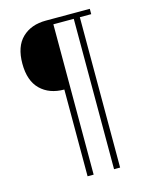

<svg xmlns="http://www.w3.org/2000/svg" viewBox="-125 -779 797 1009"><g transform="rotate(-15 273.5 -274.5)"><path d="M224 -323Q143 -323 94.5 -370.5Q46 -418 46 -511Q46 -604 94.5 -651Q143 -698 224 -698H463V-669H401V149H368V-669H257V149H224Z"/></g></svg>

Font: IBM Plex Sans Cond ExtLt
Style: Regular
Weight: 200
Width: 3
Designer: Mike Abbink, Paul van der Laan, Pieter van Rosmalen
Foundry: Bold Monday
Version: Version 1.3